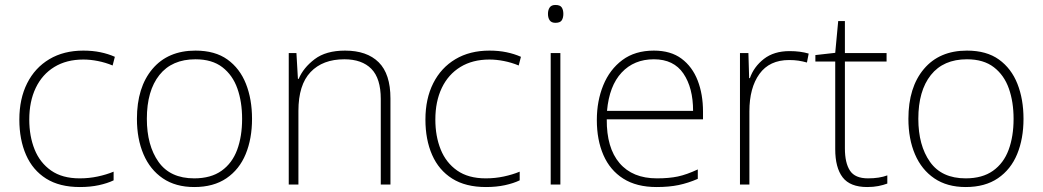

<svg xmlns="http://www.w3.org/2000/svg" viewBox="-20 -744 4205 774"><path d="M302 10Q220 10 166 -24Q112 -58 85 -119.5Q58 -181 58 -262Q58 -346 89.5 -408.5Q121 -471 179 -505.5Q237 -540 316 -540Q353 -540 384.5 -533.5Q416 -527 443 -515L434 -480Q405 -492 374.5 -498Q344 -504 316 -504Q248 -504 199 -474Q150 -444 124 -389.5Q98 -335 98 -262Q98 -195 119.5 -141.5Q141 -88 186 -56.5Q231 -25 301 -25Q339 -25 374 -32.5Q409 -40 438 -52V-17Q413 -5 378.5 2.5Q344 10 302 10Z M996 -265Q996 -185 970.5 -123Q945 -61 893 -25.5Q841 10 763 10Q688 10 636.5 -25Q585 -60 558.5 -122Q532 -184 532 -265Q532 -392 594.5 -466Q657 -540 768 -540Q847 -540 897 -504Q947 -468 971.5 -406Q996 -344 996 -265ZM572 -265Q572 -158 619 -91.5Q666 -25 763 -25Q830 -25 873 -55.5Q916 -86 936 -140Q956 -194 956 -265Q956 -333 937 -387Q918 -441 876.5 -473Q835 -505 768 -505Q673 -505 622.5 -441.5Q572 -378 572 -265Z M1371 -540Q1459 -540 1506.5 -493Q1554 -446 1554 -347V0H1515V-345Q1515 -428 1477 -466.5Q1439 -505 1368 -505Q1281 -505 1232 -453.5Q1183 -402 1183 -297V0H1144V-530H1175L1181 -426H1184Q1203 -471 1248.5 -505.5Q1294 -540 1371 -540Z M1939 10Q1857 10 1803 -24Q1749 -58 1722 -119.5Q1695 -181 1695 -262Q1695 -346 1726.5 -408.5Q1758 -471 1816 -505.5Q1874 -540 1953 -540Q1990 -540 2021.5 -533.5Q2053 -527 2080 -515L2071 -480Q2042 -492 2011.5 -498Q1981 -504 1953 -504Q1885 -504 1836 -474Q1787 -444 1761 -389.5Q1735 -335 1735 -262Q1735 -195 1756.5 -141.5Q1778 -88 1823 -56.5Q1868 -25 1938 -25Q1976 -25 2011 -32.5Q2046 -40 2075 -52V-17Q2050 -5 2015.5 2.5Q1981 10 1939 10Z M2219 -724Q2238 -724 2244.5 -714Q2251 -704 2251 -688Q2251 -672 2244.5 -662Q2238 -652 2219 -652Q2203 -652 2196 -662Q2189 -672 2189 -688Q2189 -704 2196 -714Q2203 -724 2219 -724ZM2239 -530V0H2200V-530Z M2616 -540Q2684 -540 2727.5 -507.5Q2771 -475 2792.5 -419.5Q2814 -364 2814 -294V-263H2426Q2425 -148 2477.5 -86.5Q2530 -25 2628 -25Q2677 -25 2712.5 -32.5Q2748 -40 2793 -61V-23Q2754 -6 2715.5 2Q2677 10 2627 10Q2546 10 2492.5 -24Q2439 -58 2412.5 -119Q2386 -180 2386 -260Q2386 -337 2412 -400.5Q2438 -464 2489 -502Q2540 -540 2616 -540ZM2616 -505Q2536 -505 2486 -451.5Q2436 -398 2427 -297H2774Q2774 -390 2735 -447.5Q2696 -505 2616 -505Z M3163 -538Q3185 -538 3204 -535.5Q3223 -533 3240 -528L3233 -492Q3215 -497 3198.5 -499.5Q3182 -502 3161 -502Q3082 -502 3041.5 -446Q3001 -390 3001 -295V0H2963V-530H2997L3000 -429H3003Q3019 -475 3059.5 -506.5Q3100 -538 3163 -538Z M3479 -25Q3502 -25 3521.5 -28Q3541 -31 3557 -37V-4Q3541 2 3521 6Q3501 10 3476 10Q3407 10 3377 -29Q3347 -68 3347 -143V-496H3267V-522L3347 -531L3359 -659H3386V-530H3554V-496H3386V-146Q3386 -87 3406.5 -56Q3427 -25 3479 -25Z M4106 -265Q4106 -185 4080.5 -123Q4055 -61 4003 -25.5Q3951 10 3873 10Q3798 10 3746.5 -25Q3695 -60 3668.5 -122Q3642 -184 3642 -265Q3642 -392 3704.5 -466Q3767 -540 3878 -540Q3957 -540 4007 -504Q4057 -468 4081.5 -406Q4106 -344 4106 -265ZM3682 -265Q3682 -158 3729 -91.5Q3776 -25 3873 -25Q3940 -25 3983 -55.5Q4026 -86 4046 -140Q4066 -194 4066 -265Q4066 -333 4047 -387Q4028 -441 3986.5 -473Q3945 -505 3878 -505Q3783 -505 3732.5 -441.5Q3682 -378 3682 -265Z"/></svg>

Font: Noto Sans Gujarati ExtraLight
Style: Regular
Weight: 200
Designer: Jelle Bosma - Monotype Design Team, Universal Thirst
Foundry: Monotype Imaging Inc.
Version: Version 2.106; ttfautohint (v1.8.4.7-5d5b)